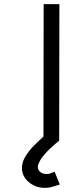

<svg xmlns="http://www.w3.org/2000/svg" viewBox="-20 -680 395 928"><path d="M266 0Q225 33 202.5 58Q180 83 171.5 100Q163 117 163 126Q163 142 175 151.5Q187 161 204 161Q211 161 218.5 159.5Q226 158 233 154L244 150L269 212L239 221Q218 228 197 228Q166 228 141 215Q116 202 101 180.5Q86 159 86 133Q86 104 103 76Q120 48 144 24Q168 0 190 -20L191 -660H267Z"/></svg>

Font: Nata Sans
Style: Regular
Weight: 400
Designer: Daniel Uzquiano Cruz
Version: Version 1.001